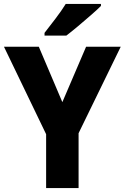

<svg xmlns="http://www.w3.org/2000/svg" viewBox="-20 -950 630 970"><path d="M295 -434 415 -714H590L377 -277V0H213V-272L0 -714H176ZM490 -920Q472 -902 440 -874Q408 -846 374 -817.5Q340 -789 315 -770H205V-784Q230 -816 260.5 -856Q291 -896 312 -930H490Z"/></svg>

Font: Noto Sans Khmer UI SemiCondensed ExtraBold
Style: Regular
Weight: 800
Width: 4
Designer: Danh Hong and the Monotype Design Team
Foundry: Monotype Imaging Inc.
Version: Version 2.002; ttfautohint (v1.8.4.7-5d5b)